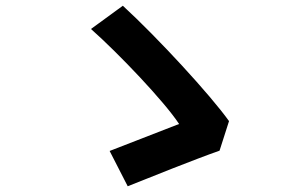

<svg xmlns="http://www.w3.org/2000/svg" viewBox="-20 -684 1040 669"><path d="M745 -159 778 -262C714 -352 531 -551 408 -664L297 -583C393 -498 553 -330 604 -252C547 -230 424 -182 362 -158L425 -35C500 -65 662 -130 745 -159Z"/></svg>

Font: Spoqa Han Sans Neo Bold
Style: Bold
Weight: 700
Designer: [Spoqa Han Sans Neo] Dong-huui Kim  Younghwa Kang  Yujin Lee  [Noto Sans] Ryoko NISHIZUKA  (kana & ideographs); Paul D. 
Foundry: Spoqa (http://www.spoqa-han-sans.com)
Version: Version 1.100;hotconv 1.0.109;makeotfexe 2.5.65596